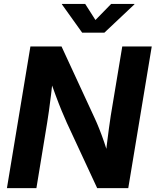

<svg xmlns="http://www.w3.org/2000/svg" viewBox="-20 -966 799 986"><path d="M15.6 0 136.2 -727.5H295.9L467.3 -356.9Q477.1 -335.9 489.3 -305.4Q501.5 -274.9 514.2 -238.3Q526.9 -201.7 538.1 -161.6L519.5 -140.1Q522.9 -176.3 528.3 -220.7Q533.7 -265.1 539.3 -305.9Q544.9 -346.7 548.8 -372.1L607.9 -727.5H759.3L638.7 0H479L323.2 -335.4Q310.5 -363.3 296.4 -397.7Q282.2 -432.1 266.1 -475.6Q250 -519 231 -572.3L253.9 -582Q248 -527.8 242.2 -480.2Q236.3 -432.6 231.2 -395.5Q226.1 -358.4 222.2 -335.9L167 0ZM417.5 -945.8 470.2 -863.3 550.8 -945.8H670.4V-943.8L516.1 -798.3H401.9L297.9 -943.8V-945.8Z"/></svg>

Font: Inter 24pt
Style: Bold Italic
Weight: 700
Italic angle: -9.3988°
Version: Version 4.001;git-66647c0bb